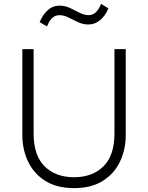

<svg xmlns="http://www.w3.org/2000/svg" viewBox="-20 -953 762 988"><path d="M361 15Q272 15 213 -22.2Q154 -59.5 124.5 -121.5Q95 -183.5 95 -258V-700H153V-266Q153 -153 209.8 -97Q266.5 -41 361 -41Q455.5 -41 512.2 -97Q569 -153 569 -266V-700H627V-258Q627 -183.5 597.5 -121.5Q568 -59.5 509 -22.2Q450 15 361 15ZM222 -817 184 -839Q200 -877.5 225.8 -900.8Q251.5 -924 286 -924Q314.5 -924 340.2 -911.8Q366 -899.5 389.8 -887.2Q413.5 -875 436 -875Q458 -875 473.8 -890.5Q489.5 -906 500 -933L538 -910Q521.5 -871 494.8 -849Q468 -827 435 -827Q407 -827 381.5 -839Q356 -851 332.2 -863Q308.5 -875 286 -875Q265 -875 249.2 -860.8Q233.5 -846.5 222 -817Z"/></svg>

Font: Geologica Cursive Thin
Style: Regular
Weight: 250
Designer: Sindre Bremnes, Frode Helland
Foundry: Monokrom Skriftforlag AS
Version: Version 1.010;gftools[0.9.28]